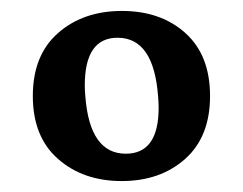

<svg xmlns="http://www.w3.org/2000/svg" viewBox="-20 -758 445 351"><path d="M195 -689Q135 -689 135 -602Q135 -592 136 -582Q144 -477 210 -477Q270 -477 270 -561Q270 -571 269 -582Q261 -689 195 -689ZM86 -697.5Q132 -738 203 -738Q274 -738 319 -697.5Q364 -657 364 -582.5Q364 -508 318.5 -467.5Q273 -427 202.5 -427Q132 -427 86 -467.5Q40 -508 40 -582.5Q40 -657 86 -697.5Z"/></svg>

Font: Laila SemiBold
Style: Regular
Weight: 600
Designer: Hitesh Malaviya
Foundry: Indian Type Foundry
Version: Version 1.302;PS 1.0;hotconv 1.0.78;makeotf.lib2.5.61930; tt